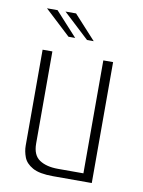

<svg xmlns="http://www.w3.org/2000/svg" viewBox="-75 -682 546 735"><g transform="rotate(10 198.0 -314.5)"><path d="M182 0Q129 0 102.5 -15Q76 -30 67.5 -52.5Q59 -75 59 -97V-470H97V-112Q97 -67 124 -49Q151 -31 196 -31H295V-470H333V0ZM148 -536 48 -629H89L174 -536ZM220 -536 120 -629H161L246 -536Z"/></g></svg>

Font: Smooch Sans Light
Style: Regular
Weight: 300
Designer: Robert E. Leuschke
Foundry: Robert E. Leuschke
Version: Version 1.010; ttfautohint (v1.8.3)